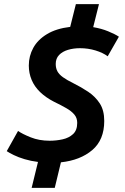

<svg xmlns="http://www.w3.org/2000/svg" viewBox="-20 -796 604 925"><path d="M132.5 109 163 -15.8Q128.5 -20.2 98.6 -29.1Q68.8 -38 46.5 -48.9Q24.2 -59.8 12.5 -67.8L67 -165.2Q87 -150.8 127.9 -134.4Q168.8 -118 219 -118Q251.5 -118 281.8 -124.8Q312 -131.5 332 -150Q352 -168.5 352 -204Q352 -227.8 338.1 -244.2Q324.2 -260.8 298.9 -275.2Q273.5 -289.8 239.8 -306Q200.5 -326.2 173.2 -352.5Q146 -378.8 132.4 -411.2Q118.8 -443.8 118.8 -480.2Q118.8 -526.2 140.4 -565.5Q162 -604.8 206.4 -631.6Q250.8 -658.5 318.2 -666.5L345.5 -776H456.8L429 -665.2Q468.8 -658.5 501.1 -645.2Q533.5 -632 552.8 -619.2L498.8 -524.8Q476 -542 440.2 -552.9Q404.5 -563.8 365.5 -563.8Q334 -563.8 307.4 -555.8Q280.8 -547.8 264.6 -531Q248.5 -514.2 248.5 -487.8Q248.5 -467.5 256.6 -452.4Q264.8 -437.2 283.6 -423.8Q302.5 -410.2 333.5 -395Q370.8 -376.5 404.9 -353.8Q439 -331 460.6 -297.9Q482.2 -264.8 482.2 -213.2Q482.2 -122.2 424.6 -73.1Q367 -24 273.5 -14L243.8 109Z"/></svg>

Font: Ubuntu Sans
Style: Italic
Weight: 400
Italic angle: -13.5°
Designer: Dalton Maag Ltd
Foundry: Dalton Maag Ltd
Version: Version 1.006